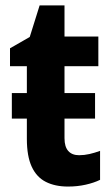

<svg xmlns="http://www.w3.org/2000/svg" viewBox="-20 -682 415 712"><path d="M23.9 -242.2V-336.9H332.5V-242.2ZM273.4 -106.4Q292.5 -106.4 311.8 -110.8Q331.1 -115.2 351.1 -122.6V-15.1Q328.1 -3.9 297.6 2.9Q267.1 9.8 231.9 9.8Q184.1 9.8 149.9 -7.6Q115.7 -24.9 97.7 -63.7Q79.6 -102.5 79.6 -167V-436.5H17.1V-502.9L90.3 -544.9L127 -662.1H219.2V-546.4H344.7V-436.5H219.2V-169.4Q219.2 -137.7 233.2 -122.1Q247.1 -106.4 273.4 -106.4Z"/></svg>

Font: Open Sans SemiCondensed
Style: Bold
Weight: 700
Width: 4
Designer: Monotype Design Team
Foundry: Monotype Imaging Inc.
Version: Version 3.003